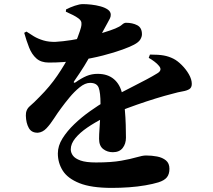

<svg xmlns="http://www.w3.org/2000/svg" viewBox="-20 -846 1040 936"><path d="M525 70Q425 70 367.5 47Q310 24 286 -14Q262 -52 262 -98Q262 -135 284.5 -171Q307 -207 342.5 -241Q378 -275 419 -304Q460 -333 497 -355Q523 -370 557.5 -388Q592 -406 627.5 -424Q663 -442 694 -458.5Q725 -475 746 -488Q760 -496 762 -505.5Q764 -515 754 -526Q747 -535 732.5 -546Q718 -557 705 -564L711 -580Q754 -580 778.5 -575.5Q803 -571 825 -560Q845 -550 866 -529Q887 -508 901 -483.5Q915 -459 915 -437Q915 -419 903 -411.5Q891 -404 870 -400.5Q849 -397 821 -389Q785 -380 739.5 -366Q694 -352 647 -335.5Q600 -319 557.5 -302Q515 -285 484 -270Q442 -249 405.5 -224Q369 -199 347 -172Q325 -145 325 -118Q325 -102 335.5 -87.5Q346 -73 372.5 -63.5Q399 -54 448 -54Q523 -54 570.5 -62.5Q618 -71 646.5 -79.5Q675 -88 692 -88Q720 -88 746 -83Q772 -78 789 -64Q806 -50 806 -23Q806 3 793.5 18.5Q781 34 752 43Q726 51 688.5 57.5Q651 64 609 67Q567 70 525 70ZM530 -104Q503 -104 483 -119.5Q463 -135 463 -169Q463 -190 465 -216.5Q467 -243 468.5 -273.5Q470 -304 470 -338Q470 -395 461 -418.5Q452 -442 419 -442Q395 -442 368.5 -420.5Q342 -399 318.5 -370.5Q295 -342 279 -320Q261 -296 243 -268Q225 -240 206.5 -220.5Q188 -201 165 -199Q134 -198 120.5 -222Q107 -246 106 -282Q105 -311 125.5 -328.5Q146 -346 173 -374Q223 -424 259.5 -477.5Q296 -531 320.5 -579.5Q345 -628 358.5 -664Q372 -700 375 -713Q378 -724 377 -735Q376 -746 363 -756Q351 -765 336 -772.5Q321 -780 301 -789L302 -800Q321 -810 344.5 -818Q368 -826 384 -826Q402 -826 425 -823.5Q448 -821 470 -815Q492 -809 506 -799Q520 -789 520 -774Q520 -764 515.5 -755.5Q511 -747 504 -734Q493 -714 481 -692Q469 -670 459 -651Q451 -637 424.5 -584Q398 -531 342 -451Q338 -446 340.5 -443.5Q343 -441 349 -445Q377 -465 402 -475.5Q427 -486 456 -486Q505 -486 535.5 -460Q566 -434 576 -387Q585 -351 588.5 -312Q592 -273 593 -237.5Q594 -202 594 -175Q594 -145 578 -124.5Q562 -104 530 -104ZM218 -541Q180 -541 157.5 -561Q135 -581 122 -614Q109 -647 98 -686L109 -692Q125 -681 145 -669Q165 -657 191.5 -649Q218 -641 251 -642Q286 -644 327.5 -650.5Q369 -657 410 -667Q451 -677 485.5 -687.5Q520 -698 542 -707Q564 -716 574.5 -725.5Q585 -735 594 -735Q626 -735 649 -723Q672 -711 672 -679Q672 -667 664 -653.5Q656 -640 633 -628Q617 -619 577.5 -604.5Q538 -590 482 -575.5Q426 -561 358.5 -551Q291 -541 218 -541Z"/></svg>

Font: Noto Serif SC ExtraLight Black
Style: Regular
Weight: 900
Version: Version 2.002-H1;hotconv 1.1.0;makeotfexe 2.6.0